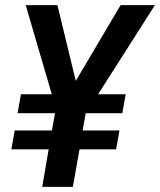

<svg xmlns="http://www.w3.org/2000/svg" viewBox="-20 -731 626 751"><path d="M204.6 -710.9H80.6L182.6 -362.3H62L48.8 -288.1H195.3L183.1 -220.7H37.6L24.4 -147H170.4L145 0H265.1L291 -147H434.1L447.3 -220.7H303.2L315.4 -288.1H458.5L471.7 -362.3H363.8L585.9 -710.9H451.7L276.4 -414.6Z"/></svg>

Font: Roboto Medium
Style: Italic
Weight: 500
Italic angle: -12°
Designer: Google
Version: Version 2.137; 2017